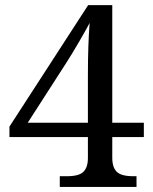

<svg xmlns="http://www.w3.org/2000/svg" viewBox="-20 -734 599 754"><path d="M214.8 -42H243.2Q290 -42 307.6 -59.3Q325.2 -76.7 325.2 -113.8V-195.8H17.1V-236.8L326.2 -713.9H420.9V-252H544.9V-195.8H420.9V-113.8Q420.9 -76.7 438.7 -59.3Q456.5 -42 502.9 -42H516.1V0H214.8ZM325.2 -252V-437Q325.2 -558.1 332 -644Q322.3 -624.5 291.3 -571.3Q260.3 -518.1 242.2 -490.2L88.9 -252Z"/></svg>

Font: Noto Serif Tamil
Style: Regular
Weight: 400
Designer: Indian Type Foundry
Foundry: Monotype Imaging Inc.
Version: Version 1.01